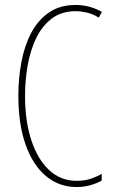

<svg xmlns="http://www.w3.org/2000/svg" viewBox="-20 -744 455 774"><path d="M285 -699Q229 -699 190 -670Q151 -641 127 -592.5Q103 -544 92 -483Q81 -422 81 -357Q81 -255 106.5 -178Q132 -101 178.5 -58Q225 -15 289 -15Q323 -15 349 -24.5Q375 -34 390 -43V-16Q371 -5 344.5 2.5Q318 10 289 10Q218 10 165 -34.5Q112 -79 83 -161.5Q54 -244 54 -358Q54 -429 66.5 -495Q79 -561 106.5 -612.5Q134 -664 178 -694Q222 -724 285 -724Q341 -724 391 -696L378 -673Q354 -688 329.5 -693.5Q305 -699 285 -699Z"/></svg>

Font: Noto Sans Sinhala UI ExtraCondensed Thin
Style: Regular
Weight: 100
Width: 2
Designer: Jelle Bosma - Monotype Design Team
Foundry: Monotype Imaging Inc.
Version: Version 2.006; ttfautohint (v1.8.4.7-5d5b)